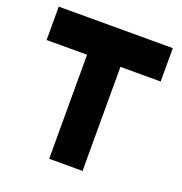

<svg xmlns="http://www.w3.org/2000/svg" viewBox="-127 -810 869 919"><g transform="rotate(20 307.5 -350.0)"><path d="M17 -700V-530H223V0H393V-530H598V-700Z"/></g></svg>

Font: Unageo
Style: Black
Weight: 900
Designer: Richard Sepsi
Foundry: Richard Sepsi
Version: Version 2.000